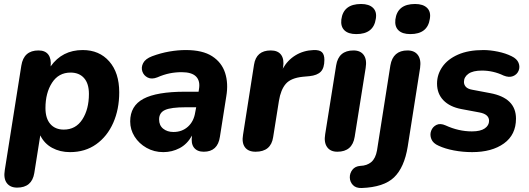

<svg xmlns="http://www.w3.org/2000/svg" viewBox="-20 -752 2652 963"><path d="M66 189Q31 189 14 166Q-3 143 4 101L87 -423Q99 -499 173 -499Q207 -499 222.5 -478Q238 -457 234 -419Q292 -501 395 -501Q478 -501 528 -444Q578 -387 578 -289Q578 -204 548 -136Q518 -68 462.5 -28.5Q407 11 331 11Q281 11 241.5 -10.5Q202 -32 182 -73L152 116Q140 189 66 189ZM300 -102Q360 -102 393 -153Q426 -204 426 -281Q426 -333 401.5 -360.5Q377 -388 334 -388Q274 -388 241 -337Q208 -286 208 -210Q208 -158 232.5 -130Q257 -102 300 -102Z M799 11Q753 11 715 -10.5Q677 -32 655 -67Q633 -102 633 -143Q633 -221 699.5 -256.5Q766 -292 908 -292H976L978 -305Q985 -346 963.5 -368Q942 -390 891 -390Q860 -390 830.5 -384Q801 -378 769 -364Q741 -353 721 -363Q701 -373 694 -393.5Q687 -414 698 -435.5Q709 -457 743 -470Q786 -486 829 -493.5Q872 -501 912 -501Q996 -501 1044 -470Q1092 -439 1109 -386.5Q1126 -334 1115 -269L1083 -66Q1072 9 1002 9Q969 9 953 -11.5Q937 -32 943 -72Q919 -29 881 -9Q843 11 799 11ZM850 -90Q893 -90 922.5 -116.5Q952 -143 959 -188L964 -214H911Q838 -214 808 -200.5Q778 -187 778 -153Q778 -123 798.5 -106.5Q819 -90 850 -90Z M1262 9Q1225 9 1208.5 -13.5Q1192 -36 1199 -76L1254 -427Q1265 -499 1338 -499Q1374 -499 1390 -477Q1406 -455 1400 -415L1398 -407Q1422 -450 1462 -474.5Q1502 -499 1553 -501Q1583 -502 1595 -490Q1607 -478 1607 -452Q1607 -411 1589 -392.5Q1571 -374 1532 -370L1499 -367Q1439 -361 1413.5 -331.5Q1388 -302 1379 -246L1350 -64Q1339 9 1262 9Z M1767 -581Q1727 -581 1707.5 -600Q1688 -619 1692 -654Q1702 -732 1791 -732Q1831 -732 1851 -712.5Q1871 -693 1865 -658Q1854 -581 1767 -581ZM1672 9Q1637 9 1620.5 -14.5Q1604 -38 1611 -79L1666 -424Q1678 -499 1753 -499Q1788 -499 1804.5 -476Q1821 -453 1814 -411L1759 -66Q1747 9 1672 9Z M2038 -581Q1998 -581 1978.5 -600Q1959 -619 1963 -654Q1973 -732 2062 -732Q2102 -732 2122 -712.5Q2142 -693 2136 -658Q2125 -581 2038 -581ZM1794 191Q1765 192 1750 176Q1735 160 1734.5 138.5Q1734 117 1747.5 99.5Q1761 82 1787 80Q1821 79 1842.5 60.5Q1864 42 1871 2L1938 -424Q1951 -499 2024 -499Q2059 -499 2076 -476Q2093 -453 2087 -411L2025 -17Q2008 88 1956.5 137.5Q1905 187 1794 191Z M2348 11Q2301 11 2256.5 2.5Q2212 -6 2180 -21Q2152 -33 2143.5 -54.5Q2135 -76 2142.5 -96Q2150 -116 2169 -125.5Q2188 -135 2215 -123Q2280 -93 2347 -93Q2390 -93 2411.5 -108Q2433 -123 2433 -146Q2433 -179 2385 -188L2294 -205Q2236 -216 2204 -249Q2172 -282 2172 -333Q2172 -378 2198.5 -416.5Q2225 -455 2277 -478Q2329 -501 2405 -501Q2438 -501 2477 -493Q2516 -485 2546 -470Q2573 -457 2581 -436.5Q2589 -416 2581 -397Q2573 -378 2553 -370Q2533 -362 2506 -373Q2454 -398 2397 -398Q2352 -398 2329.5 -382Q2307 -366 2307 -341Q2307 -327 2316.5 -316.5Q2326 -306 2348 -302L2438 -285Q2568 -261 2568 -157Q2568 -76 2507.5 -32.5Q2447 11 2348 11Z"/></svg>

Font: Nunito ExtraBold
Style: Italic
Weight: 800
Italic angle: -9°
Designer: Vernon Adams
Foundry: Vernon Adams
Version: Version 3.601; ttfautohint (v1.8.2.53-6de2)